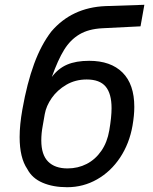

<svg xmlns="http://www.w3.org/2000/svg" viewBox="-20 -769 640 802"><path d="M94 -63Q62 -110 62 -196.5Q62 -247.5 73.5 -312Q93 -422 122.5 -502.2Q152 -582.5 194.5 -637.5Q280 -737.5 420 -743.5L583 -749L567 -659L407.5 -651Q349.5 -648 311.5 -625.2Q273.5 -602.5 247.8 -560.8Q222 -519 196.5 -447.5Q223 -483 260.2 -499Q297.5 -515 352.5 -515Q442.5 -515 491.8 -466Q541 -417 541 -322.5Q541 -287 533.5 -244Q520.5 -169.5 481.8 -111Q443 -52.5 385.5 -19.8Q328 13 260.5 13Q201.5 13 157.8 -5.8Q114 -24.5 94 -63ZM436.5 -224.5Q446 -280 446 -317Q446 -378 421.2 -407.5Q396.5 -437 342 -437Q295 -437 257.2 -415Q219.5 -393 196.2 -359.8Q173 -326.5 167 -292.5L158 -241Q152.5 -211.5 152.5 -182.5Q152.5 -122.5 181 -94Q209.5 -65.5 262 -65.5Q305.5 -65.5 342 -84.2Q378.5 -103 403.2 -138.8Q428 -174.5 436.5 -224.5ZM196 -445.5Q195.5 -444.5 194 -440.5Z"/></svg>

Font: JuliaMono MediumItalic
Style: Regular
Weight: 500
Italic angle: -9°
Monospace: yes
Designer: cormullion
Foundry: corm
Version: Version 0.049; ttfautohint (v1.8.4)